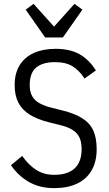

<svg xmlns="http://www.w3.org/2000/svg" viewBox="-20 -963 565 995"><path d="M261 12Q186 12 130 -20Q74 -52 37 -107L95 -155Q127 -109 167 -83Q207 -57 261 -57Q331 -57 367 -90.5Q403 -124 403 -190Q403 -226 392 -250Q381 -274 355.5 -290Q330 -306 287 -316L235 -329Q174 -344 134.5 -368.5Q95 -393 75.5 -430.5Q56 -468 56 -522Q56 -584 82.5 -626Q109 -668 156.5 -689Q204 -710 268 -710Q341 -710 390.5 -683Q440 -656 477 -598L418 -556Q391 -598 356 -619.5Q321 -641 265 -641Q201 -641 167.5 -613Q134 -585 134 -522Q134 -489 146 -466Q158 -443 184 -428.5Q210 -414 250 -404L302 -391Q367 -375 406.5 -350Q446 -325 463.5 -286.5Q481 -248 481 -190Q481 -125 454.5 -79.5Q428 -34 378.5 -11Q329 12 261 12ZM306 -769H214L113 -913L154 -943L260 -825L366 -943L407 -913Z"/></svg>

Font: IBM Plex Sans Condensed
Style: Regular
Weight: 400
Width: 3
Designer: Mike Abbink, Paul van der Laan, Pieter van Rosmalen
Foundry: Bold Monday
Version: Version 3.201